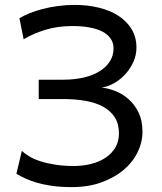

<svg xmlns="http://www.w3.org/2000/svg" viewBox="-20 -745 655 777"><path d="M136.7 -422.4H234.4Q282.2 -422.4 320.3 -431.6Q358.4 -440.9 384.8 -457.8Q411.1 -474.6 425.3 -497.8Q439.5 -521 439.5 -549.3Q439.5 -571.8 427.7 -588.9Q416 -606 394.3 -617.2Q372.6 -628.4 342 -634Q311.5 -639.6 273.4 -639.6Q211.9 -639.6 161.6 -623.8Q111.3 -607.9 75.7 -585.9L58.6 -671.4Q75.7 -681.6 99.6 -691.4Q123.5 -701.2 152.6 -708.7Q181.6 -716.3 214.6 -720.7Q247.6 -725.1 283.2 -725.1Q334.5 -725.1 379.6 -714.1Q424.8 -703.1 458.7 -681.4Q492.7 -659.7 512.5 -627.2Q532.2 -594.7 532.2 -551.8Q532.2 -522 519.8 -494.4Q507.3 -466.8 487.3 -444.8Q467.3 -422.9 441.9 -408.4Q416.5 -394 390.6 -390.6Q416.5 -388.2 445.8 -377Q475.1 -365.7 499.8 -344.2Q524.4 -322.8 540.5 -290.3Q556.6 -257.8 556.6 -212.4Q556.6 -169.4 536.9 -128.9Q517.1 -88.4 480 -57.1Q442.9 -25.9 389.9 -6.8Q336.9 12.2 271 12.2Q226.1 12.2 191.4 7.3Q156.7 2.4 129.9 -5.4Q103 -13.2 82.8 -22.7Q62.5 -32.2 46.4 -41.5L68.4 -134.3Q80.6 -122.6 99.9 -111.3Q119.1 -100.1 145.5 -91.8Q171.9 -83.5 205.1 -78.4Q238.3 -73.2 278.3 -73.2Q315.9 -73.2 349.4 -81.8Q382.8 -90.3 407.7 -107.2Q432.6 -124 447 -148.4Q461.4 -172.9 461.4 -205.1Q461.4 -243.7 444.6 -270Q427.7 -296.4 397.7 -313Q367.7 -329.6 325.9 -336.9Q284.2 -344.2 234.4 -344.2H136.7Z"/></svg>

Font: Andika Cyr
Style: Regular
Weight: 400
Designer: Victor Gaultney, Annie Olsen, Julie Remington, Don Collingsworth, Eric Hays, Becca Hirsbrunner
Foundry: SIL International
Version: Version 5.000